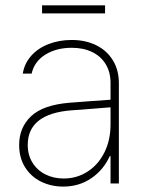

<svg xmlns="http://www.w3.org/2000/svg" viewBox="-20 -688 549 720"><path d="M240.2 -302.7Q276.9 -305.7 320.6 -308.8Q364.3 -312 394.5 -314V-377.9Q394.5 -417 376.7 -446.8Q358.9 -476.6 325.9 -492.7Q293 -508.8 249 -508.8Q191.4 -508.8 150.1 -483.2Q108.9 -457.5 98.6 -412.1H65.4Q71.8 -450.7 97.4 -479.2Q123 -507.8 162.6 -522.9Q202.1 -538.1 249 -538.1Q299.8 -538.1 339.8 -518.8Q379.9 -499.5 402.8 -462.6Q425.8 -425.8 425.8 -376V0H394.5V-102.5H391.6Q368.2 -50.8 322.3 -19.5Q276.4 11.7 216.8 11.7Q171.9 11.7 134 -6.8Q96.2 -25.4 74 -60.8Q51.8 -96.2 51.8 -144.5Q51.8 -209.5 96.4 -252Q141.1 -294.4 240.2 -302.7ZM218.8 -18.6Q268.1 -18.6 308.3 -44.4Q348.6 -70.3 371.6 -116.5Q394.5 -162.6 394.5 -220.7V-285.6L351.6 -282.2Q264.2 -274.9 249 -274.4Q84 -261.7 84 -144.5Q84 -106.9 101.6 -78.4Q119.1 -49.8 149.9 -34.2Q180.7 -18.6 218.8 -18.6ZM374 -637.7H137.7V-668H374Z"/></svg>

Font: Pretendard Std Thin
Style: Regular
Weight: 100
Designer: Base glyphs from Inter by Rasmus Andersson; Hangeul glyphs from Noto Sans CJK(Source Han Sans) by Jang Soo-young and Kan
Foundry: Kil Hyung-jin
Version: Version 1.309